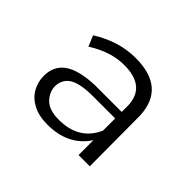

<svg xmlns="http://www.w3.org/2000/svg" viewBox="-83 -883 543 543"><g transform="rotate(45 189.0 -611.0)"><path d="M148.5 -456.5Q114 -456.5 90.5 -468.8Q67 -481 55.2 -501.8Q43.5 -522.5 43.5 -547Q43.5 -586.5 72.5 -607.2Q101.5 -628 164 -630.5H271.5V-656.5Q269 -729.5 183 -729.5Q129 -729.5 74.5 -694.5L61 -726.5Q124.5 -766.5 192 -766.5Q310.5 -766.5 315.5 -660.5L316.5 -458H271.5V-517.5Q231.5 -456.5 148.5 -456.5ZM161.5 -489Q241.5 -489 271.5 -555.5V-604.5H182.5Q134.5 -604.5 111.5 -591.8Q88.5 -579 86.5 -550.5Q86.5 -526 104.5 -507.5Q122.5 -489 161.5 -489Z"/></g></svg>

Font: Argentum Novus Light
Style: Regular
Weight: 300
Designer: Julieta Ulanovsky (font) & Cristiano Sobral (main changes)
Foundry: Julieta Ulanovsky (font) & Cristiano Sobral (main changes)
Version: Version 3.00;November 27, 2020;FontCreator 13.0.0.2655 64-bi